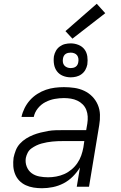

<svg xmlns="http://www.w3.org/2000/svg" viewBox="-20 -990 640 1018"><path d="M203 8Q203 8 203 8Q203 8 203 8H202Q180 8 158 4.5Q136 1 116.5 -8Q97 -17 82.5 -32Q68 -47 60 -67Q52 -87 50.5 -109Q49 -131 52 -154Q56 -173 63.5 -192.5Q71 -212 85.5 -228Q100 -244 118.5 -255.5Q137 -267 156 -274.5Q175 -282 195 -287Q215 -292 235 -295.5Q255 -299 275 -299.5Q295 -300 314 -300H437L443 -335Q446 -354 445 -372.5Q444 -391 437.5 -407.5Q431 -424 418.5 -436.5Q406 -449 390 -456.5Q374 -464 356 -467Q338 -470 319 -470Q295 -470 270 -465.5Q245 -461 221.5 -449Q198 -437 181 -416Q164 -395 159 -370H94Q99 -394 110.5 -417Q122 -440 139 -459Q156 -478 178 -492Q200 -506 223.5 -514Q247 -522 271 -525Q295 -528 319 -528Q347 -528 374.5 -524Q402 -520 426.5 -508.5Q451 -497 469.5 -478Q488 -459 498.5 -434.5Q509 -410 510 -382Q511 -354 506 -326L452 0H387L404 -102Q388 -76 366 -54Q344 -32 317 -18Q290 -4 260.5 2Q231 8 203 8ZM235 -50Q256 -50 278 -54Q300 -58 320.5 -67Q341 -76 359 -91Q377 -106 390 -125Q403 -144 410.5 -165Q418 -186 422 -208L427 -242H314Q300 -242 286 -241.5Q272 -241 257.5 -239.5Q243 -238 229 -235.5Q215 -233 200.5 -229Q186 -225 172.5 -218.5Q159 -212 146.5 -203Q134 -194 127 -180.5Q120 -167 117 -153Q113 -129 121.5 -107Q130 -85 147.5 -72Q165 -59 188 -54.5Q211 -50 235 -50ZM355 -580Q333 -580 313.5 -588Q294 -596 282 -612Q270 -628 266.5 -649Q263 -670 266 -692Q269 -707 276.5 -720.5Q284 -734 297 -743.5Q310 -753 325 -756.5Q340 -760 355 -760Q376 -760 396 -752Q416 -744 428 -728Q440 -712 443 -691Q446 -670 443 -648Q440 -633 432.5 -619.5Q425 -606 412 -596.5Q399 -587 384 -583.5Q369 -580 355 -580ZM355 -629Q361 -629 368 -630.5Q375 -632 381 -636Q387 -640 390.5 -646.5Q394 -653 395 -660Q397 -670 395.5 -680Q394 -690 388.5 -697Q383 -704 374 -707.5Q365 -711 355 -711Q348 -711 341 -709.5Q334 -708 328 -704Q322 -700 318.5 -693.5Q315 -687 314 -680Q312 -670 313.5 -660Q315 -650 321 -643Q327 -636 336 -632.5Q345 -629 355 -629ZM364 -785 327 -825 493 -970 538 -920Z"/></svg>

Font: Iosevka SS04 Lt Ex Obl
Style: Regular
Weight: 300
Width: 7
Italic angle: -9°
Monospace: yes
Designer: Belleve Invis
Foundry: Belleve Invis
Version: Version 19.0.0; ttfautohint (v1.8.4)